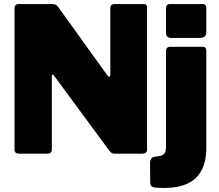

<svg xmlns="http://www.w3.org/2000/svg" viewBox="-20 -762 1084 952"><path d="M694 -742Q709 -742 709 -725V-18Q709 -10 702.5 -5Q696 0 686 0H549Q541 0 535.5 -2.5Q530 -5 522 -15L247 -388Q243 -393 240 -392Q237 -391 237 -386V-22Q238 0 213 0H77Q52 0 52 -20V-719Q52 -742 74 -742H237Q250 -742 256.5 -738.5Q263 -735 271 -724L511 -390Q518 -381 522.5 -381.5Q527 -382 527 -394V-721Q527 -742 549 -742ZM1003 -29Q1003 70 951.5 120Q900 170 793 170Q751 170 738 165.5Q725 161 725 145L724 43Q724 35 729 26.5Q734 18 744 16L779 10Q789 7 796 -2Q803 -11 803 -36V-507Q803 -530 823 -530H985Q1003 -530 1003 -510V-29ZM1003 -603Q1003 -574 971 -574H830Q803 -574 803 -600V-719Q803 -742 823 -742H985Q1003 -742 1003 -721Z"/></svg>

Font: Libre Franklin Black
Style: Regular
Weight: 900
Designer: Pablo Impallari, Rodrigo Fuenzalida, Nhung Nguyen
Foundry: Impallari Type
Version: Version 3.000